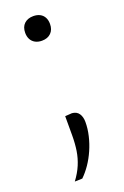

<svg xmlns="http://www.w3.org/2000/svg" viewBox="-132 -548 485 749"><g transform="rotate(-20 110.5 -174.0)"><path d="M110.5 -403Q95 -403 83.2 -409.2Q71.5 -415.5 65.2 -427Q59 -438.5 59 -454Q59 -478.5 73.2 -491.8Q87.5 -505 110.5 -505Q126.5 -505 138 -499Q149.5 -493 155.8 -481.5Q162 -470 162 -454Q162 -430.5 148.2 -416.8Q134.5 -403 110.5 -403ZM42.5 157Q63 129.5 74.2 102.8Q85.5 76 90 47Q94.5 18 94.5 -16.5Q94.5 -36 94.5 -55.8Q94.5 -75.5 94.5 -95.5L123 -97.5Q142.5 -96 151.8 -82.2Q161 -68.5 161 -47.5Q161 -19.5 154.2 9.2Q147.5 38 135.5 65.2Q123.5 92.5 107.8 115.5Q92 138.5 74 156Z"/></g></svg>

Font: Commissioner Thin ExtraLight
Style: Regular
Weight: 250
Version: Version 1.000